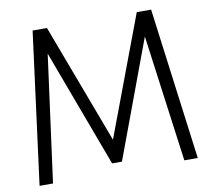

<svg xmlns="http://www.w3.org/2000/svg" viewBox="-82 -842 1024 934"><g transform="rotate(-10 430.0 -375.0)"><path d="M105.9 0 190 -626.4 405.9 -46.4H454.5L670 -626.4L754.5 0H820.9L722.7 -750H651.8L430 -159.1L208.2 -750H137.3L39.5 0Z"/></g></svg>

Font: Spartan MB
Style: Regular
Weight: 212
Designer: Matt Bailey, Mirko Velimirovic
Foundry: Matt Bailey
Version: Version 1.005